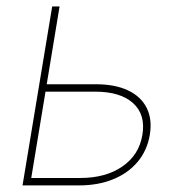

<svg xmlns="http://www.w3.org/2000/svg" viewBox="-20 -562 554 582"><path d="M112.3 -306.6H271Q328.6 -306.6 367.9 -288.1Q407.2 -269.5 424.6 -235.1Q441.9 -200.7 434.1 -153.3Q426.3 -106.4 397.7 -72Q369.1 -37.6 323.5 -18.8Q277.8 0 219.7 0H48.3L138.2 -542.5H160.6L74.7 -22.5H223.1Q300.8 -22.5 351.3 -57.6Q401.9 -92.8 411.6 -153.3Q421.9 -214.4 383.5 -249.3Q345.2 -284.2 267.6 -284.2H108.4Z"/></svg>

Font: Inter 16pt Thin
Style: Italic
Weight: 250
Italic angle: -9.3988°
Version: Version 4.001;git-66647c0bb